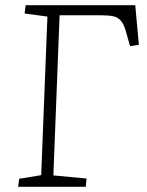

<svg xmlns="http://www.w3.org/2000/svg" viewBox="-20 -721 568 741"><path d="M50 0 54 -31 139 -45 163 -657 75 -669 79 -701H502L516 -548L482 -543L468 -592Q460 -624 448 -639Q436 -654 418 -658Q400 -662 373 -662H210L186 -44L314 -32L311 0Z"/></svg>

Font: Literata ExtraLight
Style: Italic
Weight: 250
Italic angle: -2°
Designer: Latin by Veronika Burian and Jose Scaglione. Greek by Irene Vlachou. Cyrillic by Vera Evstafieva
Foundry: TypeTogether
Version: Version 3.002